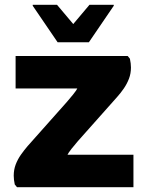

<svg xmlns="http://www.w3.org/2000/svg" viewBox="-20 -780 610 800"><path d="M50.9 0 41.5 -11.4Q37.2 -31.6 37.2 -48Q37.2 -73 45.4 -94.6Q53.7 -116.2 67.1 -135.3Q80.6 -154.4 95 -171.2L258.6 -355.2Q271.3 -370.3 284.8 -386.5Q298.3 -402.7 305.9 -417.9Q313.5 -433.1 308 -444.9L373.8 -411.4H45V-546.8H511.9L521.3 -535.4Q525.6 -515.2 525.6 -498.8Q525.6 -473.8 517.4 -452.2Q509.1 -430.6 496 -411.5Q482.9 -392.4 467.8 -375.6L304.2 -191.6Q291.1 -176.5 278 -160Q264.8 -143.4 258.1 -129.8Q251.4 -116.1 257.7 -108.2L188.7 -135.4H536V0ZM220 -604 116.4 -756V-760H217.6L285.2 -679.8L352.8 -760H454V-756L350.4 -604Z"/></svg>

Font: Kufam
Style: Regular
Weight: 400
Designer: Wael Morcos, Artur Schmal
Foundry: Original Type
Version: Version 1.301; ttfautohint (v1.8.3)